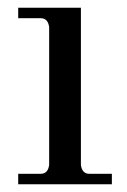

<svg xmlns="http://www.w3.org/2000/svg" viewBox="-20 -476 327 496"><path d="M189 -456V-50Q192 -27 211 -27H269V0H27V-27H85Q104 -27 107 -50V-406Q104 -429 85 -429H27V-456Z"/></svg>

Font: GFS Didot
Style: Regular
Weight: 400
Designer: Takis Katsoulidis and George D. Matthiopoulos
Foundry: Takis Katsoulidis and George D. Matthiopoulos
Version: Version 1.0